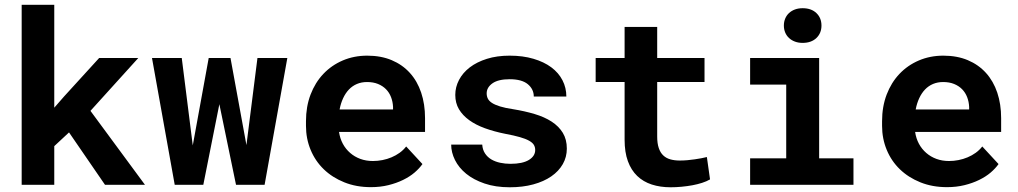

<svg xmlns="http://www.w3.org/2000/svg" viewBox="-20 -770 4241 800"><path d="M267.6 -218.3 206.1 -161.1V0H70.3V-750H206.1V-321.3L247.1 -368.2L393.1 -528.3H556.2L356.9 -308.1L584 0H417.5Z M1006.8 -165.5 1052.7 -528.3H1177.2L1082.5 0H963.4L894 -335.9L827.1 0H708L613.3 -528.3H737.3L783.2 -164.1L849.6 -528.3H940.4Z M1525.4 9.8Q1464.4 9.8 1414.6 -10.3Q1364.7 -30.3 1329.1 -64.7Q1293.5 -99.1 1274.2 -145.8Q1254.9 -192.4 1254.9 -245.6V-265.1Q1254.9 -325.7 1273.9 -375.7Q1293 -425.8 1327.1 -461.9Q1361.3 -498 1408.2 -518.1Q1455.1 -538.1 1510.3 -538.1Q1567.4 -538.1 1612.1 -519.3Q1656.7 -500.5 1687.7 -466.3Q1718.8 -432.1 1734.9 -384Q1751 -335.9 1751 -277.8V-220.2H1392.6Q1396.5 -193.4 1408.4 -171.1Q1420.4 -148.9 1439 -132.8Q1457.5 -116.7 1481.4 -107.9Q1505.4 -99.1 1533.7 -99.1Q1553.7 -99.1 1573.5 -103Q1593.3 -106.9 1611.3 -114.5Q1629.4 -122.1 1645 -133.3Q1660.6 -144.5 1672.4 -159.7L1740.2 -86.4Q1727.5 -68.4 1707.3 -51Q1687 -33.7 1659.4 -20.3Q1631.8 -6.8 1598.1 1.5Q1564.5 9.8 1525.4 9.8ZM1509.3 -428.2Q1486.3 -428.2 1467.3 -420.2Q1448.2 -412.1 1433.8 -397Q1419.4 -381.8 1409.7 -360.8Q1399.9 -339.8 1395 -314H1617.7V-324.7Q1616.7 -346.2 1609.4 -365.2Q1602.1 -384.3 1588.4 -398.2Q1574.7 -412.1 1554.9 -420.2Q1535.2 -428.2 1509.3 -428.2Z M2210 -145Q2210 -157.2 2204.3 -166.5Q2198.7 -175.8 2184.3 -183.8Q2169.9 -191.9 2146 -198.7Q2122.1 -205.6 2085.4 -212.4Q2039.1 -221.7 2000.7 -235.6Q1962.4 -249.5 1935.1 -269.3Q1907.7 -289.1 1892.3 -314.9Q1877 -340.8 1877 -374.5Q1877 -407.2 1892.6 -437Q1908.2 -466.8 1937.5 -489.3Q1966.8 -511.7 2008.8 -524.9Q2050.8 -538.1 2103.5 -538.1Q2158.7 -538.1 2202.6 -525.1Q2246.6 -512.2 2277.1 -489.5Q2307.6 -466.8 2323.7 -435.5Q2339.8 -404.3 2339.8 -367.7H2204.1Q2204.1 -398.4 2179.2 -419.2Q2154.3 -439.9 2103.5 -439.9Q2056.2 -439.9 2032 -422.9Q2007.8 -405.8 2007.8 -380.9Q2007.8 -369.1 2012.7 -359.1Q2017.6 -349.1 2030 -341.1Q2042.5 -333 2064 -326.4Q2085.4 -319.8 2118.7 -314.9Q2166.5 -307.1 2207.5 -294.9Q2248.5 -282.7 2278.3 -263.4Q2308.1 -244.1 2325 -216.6Q2341.8 -189 2341.8 -150.9Q2341.8 -115.7 2325 -86.2Q2308.1 -56.6 2277.1 -35.2Q2246.1 -13.7 2202.1 -1.7Q2158.2 10.3 2104 10.3Q2044.4 10.3 1998.8 -5.4Q1953.1 -21 1922.4 -46.1Q1891.6 -71.3 1875.7 -103.3Q1859.9 -135.3 1859.9 -167.5H1989.3Q1990.7 -146 2001 -130.6Q2011.2 -115.2 2027.3 -105.7Q2043.5 -96.2 2064.2 -91.8Q2085 -87.4 2106.9 -87.4Q2157.2 -87.4 2183.6 -103.5Q2210 -119.6 2210 -145Z M2718.3 -657.7V-528.3H2915.5V-428.2H2718.3V-201.2Q2718.3 -172.4 2724.9 -153.1Q2731.4 -133.8 2743.7 -122.3Q2755.9 -110.8 2773.2 -106Q2790.5 -101.1 2812 -101.1Q2827.6 -101.1 2844 -102.5Q2860.4 -104 2875.2 -106.2Q2890.1 -108.4 2903.1 -110.8Q2916 -113.3 2925.3 -115.7L2938.5 -22.5Q2924.3 -14.2 2905.3 -8.1Q2886.2 -2 2864.7 2Q2843.3 5.9 2820.1 8.1Q2796.9 10.3 2774.4 10.3Q2731 10.3 2695.6 -1.2Q2660.2 -12.7 2635 -36.9Q2609.9 -61 2596.2 -98.4Q2582.5 -135.7 2582.5 -188V-428.2H2461.9V-528.3H2582.5V-657.7Z M3105.5 -528.3H3393.1V-110.4H3536.1V0H3105.5V-110.4H3255.9V-417.5H3105.5ZM3246.1 -663.6Q3246.1 -679.2 3251.7 -692.6Q3257.3 -706.1 3267.6 -715.6Q3277.8 -725.1 3292.2 -730.5Q3306.6 -735.8 3324.2 -735.8Q3360.4 -735.8 3381.6 -715.6Q3402.8 -695.3 3402.8 -663.6Q3402.8 -631.8 3381.6 -611.6Q3360.4 -591.3 3324.2 -591.3Q3306.6 -591.3 3292.2 -596.7Q3277.8 -602.1 3267.6 -611.6Q3257.3 -621.1 3251.7 -634.5Q3246.1 -647.9 3246.1 -663.6Z M3925.8 9.8Q3864.7 9.8 3814.9 -10.3Q3765.1 -30.3 3729.5 -64.7Q3693.8 -99.1 3674.6 -145.8Q3655.3 -192.4 3655.3 -245.6V-265.1Q3655.3 -325.7 3674.3 -375.7Q3693.4 -425.8 3727.5 -461.9Q3761.7 -498 3808.6 -518.1Q3855.5 -538.1 3910.6 -538.1Q3967.8 -538.1 4012.5 -519.3Q4057.1 -500.5 4088.1 -466.3Q4119.1 -432.1 4135.3 -384Q4151.4 -335.9 4151.4 -277.8V-220.2H3793Q3796.9 -193.4 3808.8 -171.1Q3820.8 -148.9 3839.4 -132.8Q3857.9 -116.7 3881.8 -107.9Q3905.8 -99.1 3934.1 -99.1Q3954.1 -99.1 3973.9 -103Q3993.7 -106.9 4011.7 -114.5Q4029.8 -122.1 4045.4 -133.3Q4061 -144.5 4072.8 -159.7L4140.6 -86.4Q4127.9 -68.4 4107.7 -51Q4087.4 -33.7 4059.8 -20.3Q4032.2 -6.8 3998.5 1.5Q3964.8 9.8 3925.8 9.8ZM3909.7 -428.2Q3886.7 -428.2 3867.7 -420.2Q3848.6 -412.1 3834.2 -397Q3819.8 -381.8 3810.1 -360.8Q3800.3 -339.8 3795.4 -314H4018.1V-324.7Q4017.1 -346.2 4009.8 -365.2Q4002.4 -384.3 3988.8 -398.2Q3975.1 -412.1 3955.3 -420.2Q3935.5 -428.2 3909.7 -428.2Z"/></svg>

Font: Roboto Mono
Style: Bold
Weight: 700
Designer: Google
Version: Version 2.000985; 2015; ttfautohint (v1.3)